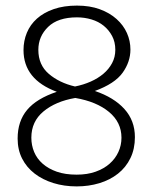

<svg xmlns="http://www.w3.org/2000/svg" viewBox="-20 -658 545 686"><path d="M255 -638Q301 -638 336.5 -625Q372 -612 396.5 -590Q421 -568 433.5 -540Q446 -512 446 -481Q446 -437 418 -398Q390 -359 319 -333Q387 -310 424.5 -268.5Q462 -227 462 -168Q462 -126 446 -93Q430 -60 401.5 -37.5Q373 -15 335 -3.5Q297 8 254 8Q209 8 170.5 -4Q132 -16 103.5 -38Q75 -60 59 -91.5Q43 -123 43 -163Q43 -225 77 -265.5Q111 -306 183 -330Q64 -374 64 -479Q64 -512 76 -541Q88 -570 112 -591.5Q136 -613 172 -625.5Q208 -638 255 -638ZM117 -480Q117 -426 154.5 -394Q192 -362 248 -349Q278 -355 304 -366.5Q330 -378 349.5 -394.5Q369 -411 380.5 -432.5Q392 -454 392 -480Q392 -508 380.5 -529.5Q369 -551 350.5 -566Q332 -581 307 -588.5Q282 -596 255 -596Q187 -596 152 -562Q117 -528 117 -480ZM249 -308Q179 -296 135.5 -260Q92 -224 92 -166Q92 -139 102 -115Q112 -91 132.5 -73Q153 -55 183 -44.5Q213 -34 254 -34Q292 -34 321.5 -44.5Q351 -55 371.5 -73Q392 -91 403 -115Q414 -139 414 -166Q414 -221 369.5 -258Q325 -295 249 -308Z"/></svg>

Font: Ek Mukta ExtraLight
Style: Regular
Weight: 275
Designer: Girish Dalvi and Yashodeep Gholap
Foundry: Ek Type
Version: Version 2.538;PS 1.002;hotconv 16.6.51;makeotf.lib2.5.65220;